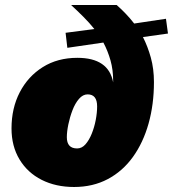

<svg xmlns="http://www.w3.org/2000/svg" viewBox="-20 -737 691 767"><path d="M276 10Q203 10 146.5 -18.5Q90 -47 58 -100Q26 -153 26 -224Q26 -305 59 -368.5Q92 -432 151 -469Q210 -506 289 -506Q414 -506 432 -408Q432 -411 432 -415Q432 -458 421.5 -495.5Q411 -533 393 -567L249 -546L242 -606L357 -621Q337 -646 313.5 -669.5Q290 -693 264 -717H446Q463 -702 481 -683.5Q499 -665 516 -643L643 -662L651 -603L551 -589Q570 -552 582.5 -507Q595 -462 595 -409Q595 -320 573.5 -243.5Q552 -167 511 -110Q470 -53 410.5 -21.5Q351 10 276 10ZM288 -144Q307 -144 321.5 -160.5Q336 -177 346.5 -203Q357 -229 362.5 -258Q368 -287 368 -312Q368 -360 330 -360Q311 -360 295.5 -342Q280 -324 269.5 -296.5Q259 -269 253 -240Q247 -211 247 -189Q247 -144 288 -144Z"/></svg>

Font: Work Sans Black
Style: Italic
Weight: 900
Italic angle: -13°
Designer: Wei Huang
Foundry: Wei Huang
Version: Version 2.009; ttfautohint (v1.8.3)